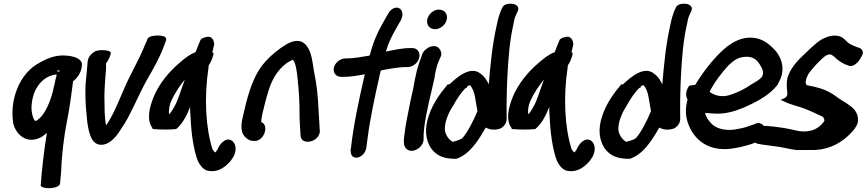

<svg xmlns="http://www.w3.org/2000/svg" viewBox="-20 -760 4599 1019"><path d="M51 -102C60 -64 104 2 180 -24C199 -30 213 -41 229 -55C213 41 202 141 196 224C201 247 300 244 299 211C300 197 301 190 304 157C307 74 317 -25 336 -119C351 -195 359 -261 368 -329C389 -344 410 -373 414 -406L415 -418C413 -451 370 -462 331 -465C282 -469 240 -455 197 -431C77 -372 30 -221 51 -102ZM147 -188C150 -293 209 -358 280 -365V-358C277 -347 273 -334 270 -316L258 -265C238 -197 212 -145 175 -120C171 -119 170 -118 164 -120C156 -131 147 -159 147 -188ZM284 -386H297L296 -381L284 -380Z M445 -431C443 -397 438 -356 434 -312C432 -258 434 -197 440 -146C443 -102 450 -59 466 -25C475 -10 495 21 545 3C582 -13 608 -51 624 -78C635 -94 648 -114 659 -135C695 -202 725 -275 761 -338C793 -393 832 -462 855 -529L859 -539C861 -544 866 -555 856 -564C842 -575 776 -575 764 -556L759 -543C755 -536 749 -521 742 -504C726 -464 699 -415 677 -370C626 -273 593 -163 543 -95C534 -132 535 -194 534 -251C535 -299 539 -350 543 -398C543 -410 542 -416 543 -424C549 -432 562 -450 568 -476C571 -489 546 -494 522 -494C514 -494 503 -494 489 -489H488C470 -480 446 -460 445 -431Z M796 -247C770 -183 758 -121 790 -79L789 -75H794C827 -72 880 -71 915 -75C950 -104 972 -149 989 -192C989 -178 989 -160 991 -145C994 -63 1006 33 1030 94C1042 119 1057 137 1078 145C1143 162 1189 113 1207 90L1220 70C1241 29 1227 -5 1208 -15C1193 -25 1167 -20 1145 13C1141 19 1138 24 1134 34L1124 48C1124 48 1123 48 1122 49C1119 46 1114 42 1108 33C1072 -79 1062 -241 1087 -404C1087 -408 1087 -411 1088 -414C1096 -424 1105 -443 1112 -468C1114 -473 1114 -479 1107 -484C1111 -495 1113 -512 1117 -525C1116 -537 1110 -576 1069 -562C1056 -559 1050 -555 1045 -550C1039 -535 1027 -509 1018 -483C985 -471 960 -450 930 -424C879 -381 825 -317 796 -247ZM891 -229C909 -268 935 -306 961 -338C947 -301 934 -259 920 -224C913 -206 893 -169 878 -153C874 -169 877 -199 891 -229Z M1273 -158C1264 -121 1249 -66 1280 -34C1290 -24 1304 -12 1325 -12H1333C1357 -12 1380 -34 1386 -62C1392 -86 1385 -105 1366 -112C1366 -121 1369 -140 1373 -158L1388 -219C1394 -239 1399 -260 1406 -282C1429 -356 1470 -407 1514 -433H1515C1525 -439 1533 -443 1533 -443C1533 -443 1534 -443 1536 -441C1550 -423 1555 -383 1559 -347C1567 -270 1570 -227 1570 -128L1575 -42C1576 -11 1604 -3 1630 -10C1654 -16 1677 -36 1678 -66L1677 -67L1672 -155C1667 -257 1662 -304 1646 -384C1638 -431 1634 -489 1603 -522C1573 -555 1533 -544 1497 -523C1461 -501 1423 -471 1390 -435C1337 -378 1310 -302 1288 -221Z M1752 -401C1746 -373 1764 -352 1791 -352H1799C1844 -352 1880 -359 1916 -366L1913 -352C1884 -227 1855 -88 1843 23L1840 37L1841 38C1839 102 1920 81 1925 18C1926 4 1928 -2 1932 -34C1943 -124 1970 -250 1994 -356L2001 -386C2035 -393 2094 -404 2134 -404H2143C2169 -404 2198 -424 2205 -454C2211 -480 2198 -505 2167 -505H2158C2115 -505 2064 -494 2028 -486C2043 -537 2055 -559 2083 -610L2107 -652C2124 -683 2114 -708 2099 -716C2085 -724 2058 -719 2041 -689L2017 -647C1984 -588 1965 -550 1943 -469V-468C1943 -468 1941 -467 1941 -465C1904 -459 1859 -450 1821 -450H1814C1785 -450 1758 -427 1752 -401Z M2248 -658C2241 -627 2261 -605 2289 -605C2317 -605 2345 -628 2351 -656C2358 -685 2339 -709 2310 -709C2279 -709 2254 -684 2248 -658ZM2185 -352C2180 -332 2178 -311 2173 -289C2168 -267 2162 -242 2157 -217L2142 -141C2134 -104 2125 -41 2123 -13V-11C2124 -6 2124 -5 2124 3C2125 16 2132 25 2137 30C2167 59 2228 23 2228 -20C2226 -92 2252 -200 2273 -289L2288 -355H2287C2292 -386 2299 -415 2310 -439L2318 -457C2326 -474 2321 -487 2316 -495C2294 -536 2235 -508 2221 -473V-472L2214 -452C2203 -424 2192 -389 2185 -352Z M2574 -312C2565 -332 2553 -352 2534 -366C2480 -416 2405 -350 2365 -312H2356C2318 -267 2277 -212 2255 -144C2231 -74 2240 -16 2267 26C2297 67 2334 83 2400 83H2401C2472 60 2518 -13 2558 -83C2567 -78 2583 -71 2604 -72C2616 -72 2626 -75 2636 -78C2661 -92 2670 -112 2669 -132C2668 -202 2669 -279 2673 -358C2678 -446 2684 -542 2706 -636V-637C2709 -656 2713 -669 2717 -677L2727 -699C2740 -723 2720 -738 2698 -740H2697C2682 -741 2657 -740 2647 -722L2636 -698C2630 -680 2623 -661 2618 -634C2592 -522 2583 -415 2574 -312ZM2341 -71C2339 -111 2359 -159 2383 -196C2404 -234 2430 -274 2453 -294H2458L2459 -300C2470 -309 2473 -309 2477 -305C2486 -295 2498 -269 2501 -245L2509 -198C2511 -190 2511 -184 2514 -170C2492 -117 2460 -55 2433 -26C2426 -20 2374 -1 2379 -10C2362 -19 2343 -46 2341 -71Z M2702 -247C2676 -183 2664 -121 2696 -79L2695 -75H2700C2733 -72 2786 -71 2821 -75C2856 -104 2878 -149 2895 -192C2895 -178 2895 -160 2897 -145C2900 -63 2912 33 2936 94C2948 119 2963 137 2984 145C3049 162 3095 113 3113 90L3126 70C3147 29 3133 -5 3114 -15C3099 -25 3073 -20 3051 13C3047 19 3044 24 3040 34L3030 48C3030 48 3029 48 3028 49C3025 46 3020 42 3014 33C2978 -79 2968 -241 2993 -404C2993 -408 2993 -411 2994 -414C3002 -424 3011 -443 3018 -468C3020 -473 3020 -479 3013 -484C3017 -495 3019 -512 3023 -525C3022 -537 3016 -576 2975 -562C2962 -559 2956 -555 2951 -550C2945 -535 2933 -509 2924 -483C2891 -471 2866 -450 2836 -424C2785 -381 2731 -317 2702 -247ZM2797 -229C2815 -268 2841 -306 2867 -338C2853 -301 2840 -259 2826 -224C2819 -206 2799 -169 2784 -153C2780 -169 2783 -199 2797 -229Z M3495 -312C3486 -332 3474 -352 3455 -366C3401 -416 3326 -350 3286 -312H3277C3239 -267 3198 -212 3176 -144C3152 -74 3161 -16 3188 26C3218 67 3255 83 3321 83H3322C3393 60 3439 -13 3479 -83C3488 -78 3504 -71 3525 -72C3537 -72 3547 -75 3557 -78C3582 -92 3591 -112 3590 -132C3589 -202 3590 -279 3594 -358C3599 -446 3605 -542 3627 -636V-637C3630 -656 3634 -669 3638 -677L3648 -699C3661 -723 3641 -738 3619 -740H3618C3603 -741 3578 -740 3568 -722L3557 -698C3551 -680 3544 -661 3539 -634C3513 -522 3504 -415 3495 -312ZM3262 -71C3260 -111 3280 -159 3304 -196C3325 -234 3351 -274 3374 -294H3379L3380 -300C3391 -309 3394 -309 3398 -305C3407 -295 3419 -269 3422 -245L3430 -198C3432 -190 3432 -184 3435 -170C3413 -117 3381 -55 3354 -26C3347 -20 3295 -1 3300 -10C3283 -19 3264 -46 3262 -71Z M3637 -304C3616 -273 3620 -248 3629 -232C3616 -183 3618 -145 3631 -107C3662 -19 3738 45 3862 29C3898 24 3931 16 3963 6L4003 -8C4018 -10 4027 -15 4032 -19L4033 -18C4054 -53 4045 -84 4029 -97C4019 -106 4007 -110 3991 -105L3990 -103L3947 -88C3930 -82 3907 -77 3876 -72C3820 -65 3774 -82 3754 -106C3739 -122 3727 -138 3722 -161C3737 -159 3756 -158 3775 -157C3831 -154 3884 -171 3925 -188C3981 -213 4061 -249 4108 -312L4109 -316C4153 -387 4128 -450 4100 -486C4075 -515 4044 -543 4003 -555C3921 -576 3851 -530 3801 -479C3756 -435 3708 -373 3670 -310C3654 -309 3643 -306 3637 -304ZM3746 -273C3771 -323 3813 -378 3847 -414C3876 -441 3898 -455 3929 -458C3976 -463 3996 -443 4013 -417C4027 -396 4037 -372 4023 -351C4013 -339 3990 -324 3967 -312C3935 -289 3895 -269 3854 -256C3811 -242 3771 -253 3746 -273Z M3984 -5C3996 4 4013 5 4013 5L4029 8H4031C4056 11 4085 16 4112 19C4139 23 4173 32 4205 36H4278C4359 40 4429 10 4481 -39C4497 -54 4523 -80 4532 -107L4533 -113C4538 -157 4514 -184 4488 -201C4466 -219 4440 -230 4419 -247C4395 -265 4369 -280 4337 -290L4301 -300C4287 -302 4268 -306 4260 -309C4255 -324 4254 -321 4260 -345L4270 -367C4273 -372 4289 -393 4314 -420C4339 -446 4358 -462 4363 -465C4379 -472 4384 -472 4392 -470L4408 -459C4423 -442 4444 -429 4464 -419L4478 -414C4506 -397 4538 -430 4552 -460C4561 -472 4565 -493 4545 -504C4540 -506 4539 -507 4531 -509L4513 -516C4503 -521 4493 -525 4487 -529C4475 -536 4465 -552 4446 -564H4445C4412 -578 4379 -570 4345 -553C4320 -540 4294 -515 4258 -481C4223 -448 4199 -423 4186 -402C4174 -384 4165 -366 4161 -351H4160V-350C4144 -279 4178 -254 4139 -237L4123 -230L4136 -224C4182 -201 4217 -197 4251 -183C4282 -171 4316 -155 4347 -140C4354 -131 4355 -129 4355 -118C4336 -90 4308 -69 4269 -64C4226 -57 4191 -73 4145 -80C4121 -83 4096 -88 4066 -90L4047 -92C4040 -93 4021 -87 4010 -78C3979 -58 3976 -25 3984 -5Z"/></svg>

Font: Stray Cat
Style: ExBlkCnObl
Weight: 1000
Version: Version 1.0